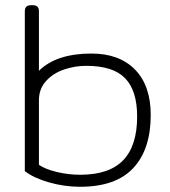

<svg xmlns="http://www.w3.org/2000/svg" viewBox="-20 -700 652 735"><path d="M75 -45V-657Q75 -680 98 -680H106Q129 -680 129 -657V-429Q196 -495 330 -495Q437 -495 497 -433.5Q557 -372 557 -260Q557 -128 490 -56.5Q423 15 287 15Q226 15 167 -2Q108 -19 75 -45ZM505 -254Q505 -353 459 -400.5Q413 -448 310 -448Q267 -448 225.5 -434Q184 -420 156.5 -390Q129 -360 129 -316V-69Q154 -52 198 -41.5Q242 -31 287 -31Q398 -31 451.5 -86.5Q505 -142 505 -254Z"/></svg>

Font: Mitr ExtraLight
Style: Regular
Weight: 275
Designer: Thanarat Vachiruckul
Foundry: Cadson Demak Co.,Ltd.
Version: Version 1.001